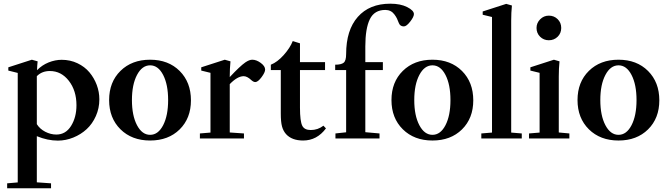

<svg xmlns="http://www.w3.org/2000/svg" viewBox="-20 -747 3604 1036"><path d="M18.6 269V242.2L75.7 237.3V-353.5L24.9 -366.2V-383.8L151.9 -424.8L183.1 -416Q180.7 -396.5 179.7 -368.2Q207 -396 242.4 -410.2Q277.8 -424.3 313 -424.3Q358.9 -424.3 397.9 -405.8Q437 -387.2 462.4 -356.9Q487.8 -326.7 502 -288.8Q516.1 -251 516.1 -210.9Q516.1 -163.1 497.3 -120.8Q478.5 -78.6 447.5 -50Q416.5 -21.5 375.7 -4.9Q335 11.7 292 11.7Q236.8 11.7 178.7 -12.2V236.8L255.4 242.2V269ZM178.7 -334.5V-77.1Q194.8 -51.3 224.1 -36.1Q253.4 -21 284.2 -21Q334.5 -21 363.5 -67.6Q392.6 -114.3 392.6 -179.2Q392.6 -257.8 351.6 -310.8Q310.5 -363.8 249 -363.8Q206.1 -363.8 178.7 -335.9Z M1010.3 -205.6Q1010.3 -108.9 949.5 -48.8Q888.7 11.2 790 11.2Q691.4 11.2 630.1 -49.3Q568.8 -109.9 568.8 -207Q568.8 -304.2 630.1 -364.5Q691.4 -424.8 790 -424.8Q888.7 -424.8 949.5 -364Q1010.3 -303.2 1010.3 -205.6ZM719.2 -71.5Q746.6 -19.5 790 -19.5Q833.5 -19.5 860.4 -71.5Q887.2 -123.5 887.2 -207Q887.2 -290.5 860.4 -342.5Q833.5 -394.5 790 -394.5Q746.6 -394.5 719.2 -342.5Q691.9 -290.5 691.9 -207Q691.9 -123.5 719.2 -71.5Z M1058.6 0V-26.9L1115.7 -31.7V-354L1065.9 -366.2V-383.8L1192.9 -424.8L1223.6 -416Q1219.7 -377 1219.7 -334.5V-331.1Q1274.9 -390.1 1303.7 -410.2Q1325.2 -424.8 1341.3 -424.8Q1363.3 -424.8 1387 -407.5Q1410.6 -390.1 1410.6 -371.6Q1410.6 -356.4 1391.1 -330.3Q1371.6 -304.2 1357.4 -304.2Q1347.7 -304.2 1335.9 -314.9Q1313.5 -335.9 1294.9 -335.9Q1261.2 -335.9 1219.7 -293V-32.2L1296.4 -26.9V0Z M1615.7 11.2Q1554.7 11.2 1523.4 -23.4Q1508.3 -40.5 1501.7 -64.7Q1495.1 -88.9 1495.1 -134.3V-369.1H1441.4V-397.9Q1476.6 -411.6 1511 -450.2Q1545.4 -488.8 1559.6 -525.4L1598.6 -513.2V-411.6H1733.9V-369.1H1598.6V-166.5Q1598.6 -92.3 1611.3 -67.9Q1623 -45.4 1656.7 -45.4Q1695.3 -45.4 1725.1 -68.8L1738.8 -54.2Q1689.9 11.2 1615.7 11.2Z M1790 0V-26.9L1847.7 -33.2V-369.1H1788.6V-397.9Q1821.3 -397.9 1834.5 -408.7Q1847.7 -419.4 1847.7 -455.1Q1847.7 -584.5 1910.6 -655.8Q1973.6 -727.1 2085.9 -727.1Q2141.1 -727.1 2177.2 -708.7Q2213.4 -690.4 2213.4 -670.9Q2213.4 -656.2 2193.4 -630.4Q2173.3 -604.5 2159.2 -604.5Q2139.2 -604.5 2132.3 -622.1Q2127 -636.7 2121.8 -647.2Q2116.7 -657.7 2107.9 -669.4Q2099.1 -681.2 2086.9 -687.3Q2074.7 -693.4 2059.1 -693.4Q2000 -693.4 1975.6 -643.3Q1951.2 -593.3 1951.2 -496.6V-411.6H2045.9V-369.1H1951.2V-33.7L2027.8 -26.9V0Z M2533.7 -205.6Q2533.7 -108.9 2472.9 -48.8Q2412.1 11.2 2313.5 11.2Q2214.8 11.2 2153.6 -49.3Q2092.3 -109.9 2092.3 -207Q2092.3 -304.2 2153.6 -364.5Q2214.8 -424.8 2313.5 -424.8Q2412.1 -424.8 2472.9 -364Q2533.7 -303.2 2533.7 -205.6ZM2242.7 -71.5Q2270 -19.5 2313.5 -19.5Q2356.9 -19.5 2383.8 -71.5Q2410.6 -123.5 2410.6 -207Q2410.6 -290.5 2383.8 -342.5Q2356.9 -394.5 2313.5 -394.5Q2270 -394.5 2242.7 -342.5Q2215.3 -290.5 2215.3 -207Q2215.3 -123.5 2242.7 -71.5Z M2577.1 0V-26.9L2634.8 -31.7V-655.3L2584.5 -667.5V-685.1L2711.4 -726.1L2742.2 -717.3Q2738.3 -679.2 2738.3 -636.2V-31.7L2795.4 -26.9V0Z M2941.4 -529.8Q2913.6 -529.8 2894.3 -548.8Q2875 -567.9 2875 -596.2Q2875 -623 2894.5 -642.8Q2914.1 -662.6 2941.4 -662.6Q2969.7 -662.6 2989 -643.6Q3008.3 -624.5 3008.3 -596.2Q3008.3 -567.9 2989 -548.8Q2969.7 -529.8 2941.4 -529.8ZM2834.5 0V-26.9L2891.6 -31.7V-354L2841.8 -366.2V-383.8L2968.8 -424.8L2999 -416Q2995.1 -377 2995.1 -334.5V-32.2L3052.2 -26.9V0Z M3537.6 -205.6Q3537.6 -108.9 3476.8 -48.8Q3416 11.2 3317.4 11.2Q3218.8 11.2 3157.5 -49.3Q3096.2 -109.9 3096.2 -207Q3096.2 -304.2 3157.5 -364.5Q3218.8 -424.8 3317.4 -424.8Q3416 -424.8 3476.8 -364Q3537.6 -303.2 3537.6 -205.6ZM3246.6 -71.5Q3273.9 -19.5 3317.4 -19.5Q3360.8 -19.5 3387.7 -71.5Q3414.6 -123.5 3414.6 -207Q3414.6 -290.5 3387.7 -342.5Q3360.8 -394.5 3317.4 -394.5Q3273.9 -394.5 3246.6 -342.5Q3219.2 -290.5 3219.2 -207Q3219.2 -123.5 3246.6 -71.5Z"/></svg>

Font: Elstob 18pt SemiBold
Style: Regular
Weight: 600
Designer: Peter S. Baker
Version: Version 1.015